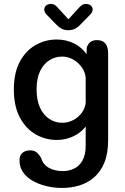

<svg xmlns="http://www.w3.org/2000/svg" viewBox="-20 -682 618 950"><path d="M288 248Q248 248 210.2 239Q172.5 230 142.2 213Q112 196 94.2 170.5Q76.5 145 76.5 111.5Q76.5 86.5 91.2 74.2Q106 62 129 62Q151.5 62 163.5 73.8Q175.5 85.5 183 98.5Q193 132.5 222 148.5Q251 164.5 291 164.5Q321.5 164.5 347 152.2Q372.5 140 388.2 112Q404 84 404 37V-56Q380.5 -25.5 342.8 -7.5Q305 10.5 260.5 10.5Q204.5 10.5 156 -17.5Q107.5 -45.5 78 -101.2Q48.5 -157 48.5 -239Q48.5 -321.5 78 -376.5Q107.5 -431.5 156 -459Q204.5 -486.5 260.5 -486.5Q307.5 -486.5 346 -467.2Q384.5 -448 408.5 -414L409 -445Q419.5 -483.5 459.5 -483.5Q515 -483.5 515 -418V11.5Q515 77.5 496.2 123Q477.5 168.5 445.2 196Q413 223.5 372.2 235.8Q331.5 248 288 248ZM288 -74.5Q316 -74.5 341.2 -87.2Q366.5 -100 383.8 -122.8Q401 -145.5 404 -174V-295.5Q402 -325 384.8 -349Q367.5 -373 342 -387.5Q316.5 -402 288 -402Q253.5 -402 224.8 -384.2Q196 -366.5 178.5 -330.5Q161 -294.5 161 -239Q161 -185 178.5 -148.2Q196 -111.5 224.8 -93Q253.5 -74.5 288 -74.5ZM426.5 -610 388.5 -571Q371 -552 355.8 -542.2Q340.5 -532.5 318 -532.5Q296 -532.5 280.8 -542.2Q265.5 -552 248 -571L210.5 -610Q199 -621.5 199 -634.5Q199 -646.5 208 -654.5Q217 -662.5 231.5 -662.5Q244.5 -662.5 253.2 -656Q262 -649.5 271.5 -638L318.5 -586.5L365.5 -638Q374.5 -648.5 383.5 -655.5Q392.5 -662.5 405.5 -662.5Q420 -662.5 429.2 -654.8Q438.5 -647 438.5 -635Q438.5 -622.5 426.5 -610Z"/></svg>

Font: Sono Medium
Style: Regular
Weight: 500
Designer: Tyler Finck
Foundry: Tyler Finck
Version: Version 2.112